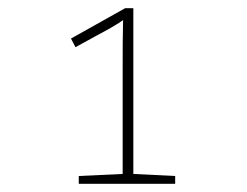

<svg xmlns="http://www.w3.org/2000/svg" viewBox="-20 -864 603 468"><path d="M172 -416H407V-435L305 -440V-844H285L153 -770L164 -749L215 -777C243 -792 260 -801 280 -815C279 -781 279 -737 279 -700V-440L172 -435Z"/></svg>

Font: Noto Sans Mono SemiCondensed Thin
Style: Regular
Weight: 100
Width: 4
Designer: Monotype Design Team
Foundry: Monotype Imaging Inc.
Version: Version 2.014